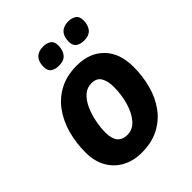

<svg xmlns="http://www.w3.org/2000/svg" viewBox="-212 -876 1009 1009"><g transform="rotate(-45 292.5 -371.0)"><path d="M252.9 9.8Q191.4 9.8 144.3 -15.6Q97.2 -41 70.6 -88.1Q43.9 -135.3 43.9 -200.2Q43.9 -272.5 62 -336.9Q80.1 -401.4 116.2 -450.7Q152.3 -500 206.8 -528.1Q261.2 -556.2 334 -556.2Q429.2 -556.2 485.1 -499Q541 -441.9 541 -339.8Q541 -270.5 523.9 -207.5Q506.8 -144.5 471.4 -95.7Q436 -46.9 381.6 -18.6Q327.1 9.8 252.9 9.8ZM265.1 -109.9Q305.7 -109.9 334.2 -142.8Q362.8 -175.8 377.9 -228.5Q393.1 -281.2 393.1 -339.8Q393.1 -381.3 377.7 -408.7Q362.3 -436 323.2 -436Q289.6 -436 264.9 -413.6Q240.2 -391.1 224.1 -355.2Q208 -319.3 200 -278.3Q191.9 -237.3 191.9 -200.2Q191.9 -109.9 265.1 -109.9ZM455.1 -621.1Q428.2 -621.1 410.6 -633.1Q393.1 -645 393.1 -674.8Q393.1 -712.4 412.4 -732.2Q431.6 -752 466.8 -752Q491.7 -752 509.8 -740.5Q527.8 -729 527.8 -699.2Q527.8 -663.6 510.3 -642.3Q492.7 -621.1 455.1 -621.1ZM268.1 -621.1Q241.2 -621.1 223.6 -633.1Q206.1 -645 206.1 -674.8Q206.1 -712.4 225.3 -732.2Q244.6 -752 279.8 -752Q304.7 -752 322.8 -740.5Q340.8 -729 340.8 -699.2Q340.8 -663.6 323.2 -642.3Q305.7 -621.1 268.1 -621.1Z"/></g></svg>

Font: Open Sans
Style: Bold Italic
Weight: 700
Italic angle: -12°
Designer: Monotype Design Team
Foundry: Monotype Imaging Inc.
Version: Version 3.003; ttfautohint (v1.8.4)